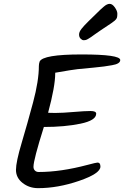

<svg xmlns="http://www.w3.org/2000/svg" viewBox="-20 -993 645 998"><path d="M208 -333Q154 -162 154 -126Q154 -114 161.5 -106.5Q169 -99 181 -99Q296 -99 435 -136Q480 -148 487 -148Q502 -148 502 -127Q502 -91 391.5 -53Q281 -15 178 -15Q132 -15 97.5 -42Q63 -69 63 -110Q63 -151 92.5 -250Q122 -349 152 -461Q182 -573 182 -650Q182 -661 186 -673Q203 -710 404 -710Q605 -710 605 -681Q605 -661 562 -654Q526 -647 466.5 -641.5Q407 -636 383 -633.5Q359 -631 267 -615V-612Q267 -544 230 -407Q236 -406 270.5 -406Q305 -406 363 -411Q421 -416 450.5 -416Q480 -416 480 -402Q480 -367 398 -350Q316 -333 208 -333ZM519 -958Q536 -973 550 -973Q564 -973 577 -954.5Q590 -936 590 -921.5Q590 -907 587.5 -900Q585 -893 575.5 -885Q566 -877 558 -872Q524 -849 505.5 -837Q487 -825 473 -814.5Q459 -804 453.5 -800.5Q448 -797 440 -792Q432 -787 427 -785.5Q422 -784 414.5 -784Q407 -784 399 -792Q391 -800 391 -813.5Q391 -827 403.5 -843Q416 -859 440.5 -883Q465 -907 479.5 -921Q494 -935 502 -943Q510 -951 519 -958Z"/></svg>

Font: Kalam
Style: Regular
Weight: 400
Designer: Lipi Raval (Devanagari and Latin), Jonny Pinhorn (Latin)
Foundry: Indian Type Foundry
Version: Version 2.001;PS 1.0;hotconv 1.0.79;makeotf.lib2.5.61930; tt